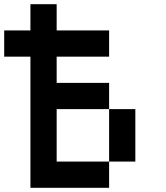

<svg xmlns="http://www.w3.org/2000/svg" viewBox="-20 -895 790 915"><path d="M0 -625V-750H125V-875H250V-750H500V-625H250V-500H500V-375H250V-125H500V0H125V-625ZM500 -125V-375H625V-125Z"/></svg>

Font: Galmuri7 Regular
Style: Regular
Weight: 400
Designer: Lee Minseo (quiple)
Version: Version 2.399;hotconv 1.1.1;makeotfexe 2.6.0 DEVELOPMENT